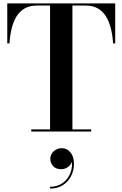

<svg xmlns="http://www.w3.org/2000/svg" viewBox="-20 -770 716 1124"><path d="M163 0V-12.5H273V-737.5H195.5Q154 -737.5 125 -721Q96 -704.5 77.2 -674.5Q58.5 -644.5 48.5 -604Q38.5 -563.5 35.5 -516H22.5V-750H654.5V-516H642Q639 -563.5 628.8 -604Q618.5 -644.5 600 -674.5Q581.5 -704.5 552.2 -721Q523 -737.5 481.5 -737.5H404V-12.5H514V0ZM273 334V323.5Q315 323.5 346.2 301.8Q377.5 280 392 243.2Q406.5 206.5 399 162H402.5Q403.5 176 395 189.5Q386.5 203 371.5 211.8Q356.5 220.5 338.5 220.5Q307 220.5 290.8 202.2Q274.5 184 274.5 159Q274.5 142 283.8 128Q293 114 308.5 105.8Q324 97.5 342.5 97.5Q371.5 97.5 392.2 121.8Q413 146 413 189Q413 227.5 396.2 260.5Q379.5 293.5 348.2 313.8Q317 334 273 334Z"/></svg>

Font: Bodoni Moda 18pt SemiBold
Style: Regular
Weight: 600
Designer: Owen Earl
Foundry: indestructible type
Version: Version 2.005